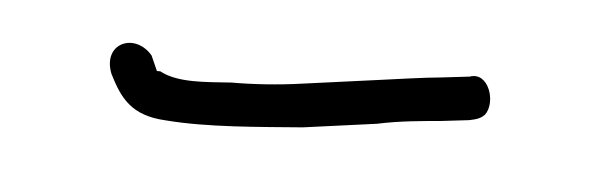

<svg xmlns="http://www.w3.org/2000/svg" viewBox="-23 -335 358 115"><g transform="rotate(5 156.0 -277.5)"><path d="M43 -281C50 -267 57 -257 78 -256C103 -254 134 -257 160 -259L204 -265C218 -268 231 -269 242 -270L259 -272C264 -273 266 -274 268 -276C274 -284 268 -302 257 -298L240 -296C229 -295 216 -293 201 -291L157 -285C143 -283 128 -282 115 -282C100 -281 83 -279 72 -285H70L66 -294C55 -307 36 -299 43 -281ZM47 -272V-273ZM115 -282ZM160 -259H161ZM204 -265ZM259 -272Z"/></g></svg>

Font: Stray Cat
Style: Lt
Weight: 300
Version: Version 1.0